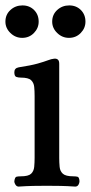

<svg xmlns="http://www.w3.org/2000/svg" viewBox="-20 -687 336 710"><path d="M49 3Q42 3 37.5 -3.5Q33 -10 33 -17Q35 -32 41 -33.5Q47 -35 57 -35Q85 -35 95 -44.5Q105 -54 106.5 -70Q108 -86 108 -103V-332Q108 -350 106.5 -365.5Q105 -381 95 -390.5Q85 -400 57 -400Q48 -400 40.5 -402.5Q33 -405 33 -420Q33 -435 49 -438Q95 -445 119.5 -452Q144 -459 157 -464Q170 -469 180 -470Q188 -471 193.5 -467Q199 -463 199 -451V-103Q199 -86 200.5 -70Q202 -54 212.5 -44.5Q223 -35 251 -35Q260 -35 266.5 -33.5Q273 -32 274 -17Q274 -10 270 -3.5Q266 3 258 3Q229 1 204.5 0.5Q180 0 153 0Q126 0 102 0.5Q78 1 49 3ZM235 -547Q210 -547 191.5 -565Q173 -583 173 -607Q173 -633 191.5 -650Q210 -667 236 -667Q262 -667 279 -650Q296 -633 296 -607Q296 -583 278.5 -565Q261 -547 235 -547ZM62 -547Q37 -547 18.5 -565Q0 -583 0 -607Q0 -633 18.5 -650Q37 -667 63 -667Q89 -667 106 -650Q123 -633 123 -607Q123 -583 105.5 -565Q88 -547 62 -547Z"/></svg>

Font: Alice
Style: Regular
Weight: 400
Designer: Ksenia Yerulevich
Foundry: Cyreal (http://www.cyreal.org/)
Version: Version 2.003; ttfautohint (v1.8.3)